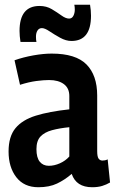

<svg xmlns="http://www.w3.org/2000/svg" viewBox="-20 -776 482 806"><path d="M16 -140Q16 -203 45 -238Q74 -273 130.5 -290.5Q187 -308 271 -317V-373Q271 -406 248 -423Q225 -440 186 -440Q164 -440 133 -436Q102 -432 64 -420L41 -523Q78 -536 120 -543.5Q162 -551 197 -551Q298 -551 343 -505.5Q388 -460 388 -375V-142Q388 -118 394 -110Q400 -102 410 -102Q415 -102 420.5 -103Q426 -104 432 -107L442 -10Q427 -1 409 4.5Q391 10 367 10Q300 10 281 -46Q252 -21 219.5 -5.5Q187 10 141 10Q81 10 48.5 -32Q16 -74 16 -140ZM133 -150Q133 -114 147 -97Q161 -80 185 -80Q208 -80 231.5 -90.5Q255 -101 271 -119V-242Q230 -238 198.5 -229.5Q167 -221 150 -203Q133 -185 133 -150ZM66 -600Q64 -612 63 -624Q62 -636 62 -646Q62 -751 146 -751Q175 -751 197.5 -737.5Q220 -724 238 -711Q256 -698 270 -698Q282 -698 288 -709.5Q294 -721 294 -736Q294 -747 292 -756H358Q360 -745 361 -733Q362 -721 362 -710Q362 -604 280 -604Q257 -604 232.5 -617.5Q208 -631 188 -644.5Q168 -658 156 -658Q144 -658 137.5 -648Q131 -638 131 -622Q131 -608 133 -600Z"/></svg>

Font: Georama Semi Condensed SemiBold
Style: Regular
Weight: 600
Width: 4
Designer: Jean-Baptiste Levee
Foundry: Production Type
Version: Version 1.000